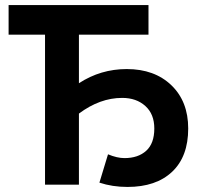

<svg xmlns="http://www.w3.org/2000/svg" viewBox="-20 -730 803 759"><path d="M484 9Q424 9 373 -8L407 -120Q443 -105 472 -105Q526 -105 558 -134Q590 -163 590 -222Q590 -279 554.5 -311Q519 -343 463 -343Q375 -343 292 -281V0H158V-593H14V-710H567V-593H292V-401Q378 -457 481 -457Q591 -457 657.5 -393Q724 -329 724 -222Q724 -111 660.5 -51Q597 9 484 9Z"/></svg>

Font: Raleway-v4020
Style: Bold
Weight: 700
Designer: Matt McInerney, Pablo Impallari, Rodrigo Fuenzalida
Foundry: Matt McInerney, Pablo Impallari, Rodrigo Fuenzalida
Version: Version 4.020;PS 004.020;hotconv 1.0.88;makeotf.lib2.5.64775